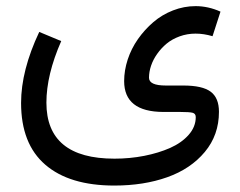

<svg xmlns="http://www.w3.org/2000/svg" viewBox="-20 -358 768 614"><path d="M175.8 -226.6Q128.4 -118.7 128.4 -29.8Q128.4 149.4 346.2 149.4Q395 149.4 441.2 140.4Q487.3 131.3 524.2 115Q561 98.6 583.5 73Q606 47.4 606 16.6Q606 5.4 596.2 2.7Q586.4 0 556.2 0H502Q377 -0.5 377 -98.6Q377 -132.8 388.4 -167.7Q399.9 -202.6 421.1 -232.9Q442.4 -263.2 470.2 -287.1Q498 -311 533.2 -324.7Q568.4 -338.4 605.5 -338.4Q646 -338.4 685.1 -320.8L659.7 -242.2Q631.8 -250.5 605.5 -250.5Q578.6 -250.5 554.4 -241.7Q530.3 -232.9 512.9 -218.5Q495.6 -204.1 482.7 -185.8Q469.7 -167.5 463.1 -147.9Q456.5 -128.4 456.5 -109.4Q456.5 -84.5 510.3 -84.5H566.4Q627.4 -84.5 653.8 -64.7Q680.2 -44.9 680.2 -0.5Q680.2 73.7 635 127.9Q589.8 182.1 514.9 208.7Q439.9 235.4 345.7 235.4Q202.1 235.4 124.8 168.7Q47.4 102.1 47.4 -28.8Q47.4 -132.8 105.5 -255.9Z"/></svg>

Font: Samim FD
Style: FD
Weight: 400
Foundry: DejaVu fonts team - Redesigned by Saber Rastikerdar
Version: Version 4.00 December 17, 2020